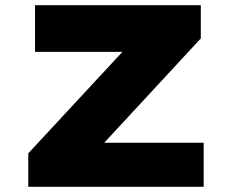

<svg xmlns="http://www.w3.org/2000/svg" viewBox="-20 -720 896 740"><path d="M89 0V-129L538 -613L635 -520H115V-700H754V-572L305 -87L209 -170H765V0Z"/></svg>

Font: Lexend Peta ExtraBold
Style: Regular
Weight: 800
Version: Version 1.007